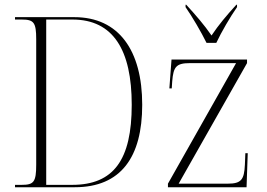

<svg xmlns="http://www.w3.org/2000/svg" viewBox="-20 -786 1122 806"><path d="M847 -606H888C909 -651 947 -716 975 -756V-766H972C931 -721 898 -682 868 -637C837 -682 803 -721 762 -766H759V-756C787 -716 825 -651 847 -606ZM43 0H294C488 0 577 -127 577 -346C577 -574 479 -714 292 -714H43V-704H71C122 -704 132 -692 132 -621V-95C132 -22 122 -10 71 -10H43ZM283 -10H174V-704H284C456 -704 533 -575 533 -346C533 -115 457 -10 283 -10ZM685 0H1015L1020 -143H1010L1008 -94C1005 -32 993 -15 936 -15H730L1017 -521V-536H700L691 -415H701L703 -445C708 -505 719 -521 777 -521H971L685 -15Z"/></svg>

Font: Noto Serif Display SemiCondensed ExtraLight
Style: Regular
Weight: 200
Width: 4
Designer: Monotype Design Team
Foundry: Monotype Imaging Inc.
Version: Version 2.009